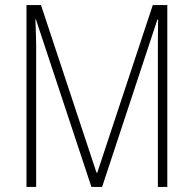

<svg xmlns="http://www.w3.org/2000/svg" viewBox="-20 -734 761 754"><path d="M339 0H381L598 -657H601C600 -603 600 -574 600 -556V0H637V-714H580L362 -56H359L141 -714H84V0H122V-557C122 -577 121 -604 119 -658H121Z"/></svg>

Font: Noto Sans Gujarati Condensed ExtraLight
Style: Regular
Weight: 200
Width: 3
Designer: Jelle Bosma - Monotype Design Team, Universal Thirst
Foundry: Monotype Imaging Inc.
Version: Version 2.106